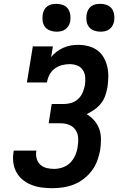

<svg xmlns="http://www.w3.org/2000/svg" viewBox="-20 -978 640 1006"><path d="M255 8Q227 8 199.5 4.5Q172 1 147 -8.5Q122 -18 101 -34.5Q80 -51 67 -74Q54 -97 50 -124.5Q46 -152 51 -181L52 -189H171L170 -185Q167 -165 172.5 -146Q178 -127 192 -114.5Q206 -102 225 -97.5Q244 -93 264 -93Q286 -93 309 -101Q332 -109 348.5 -126Q365 -143 374.5 -165Q384 -187 387 -210Q391 -233 389.5 -256Q388 -279 376 -297Q364 -315 343 -323.5Q322 -332 299 -332H235L251 -433H315Q334 -433 354 -439Q374 -445 389.5 -459.5Q405 -474 413 -493Q421 -512 425 -532Q428 -553 426.5 -573.5Q425 -594 414.5 -610.5Q404 -627 385 -634.5Q366 -642 345 -642Q325 -642 304 -636.5Q283 -631 266 -618Q249 -605 239 -585.5Q229 -566 226 -546H121L152 -735H257L248 -679Q261 -695 277.5 -707.5Q294 -720 312.5 -728Q331 -736 350 -739.5Q369 -743 388 -743Q416 -743 442 -736.5Q468 -730 489 -715Q510 -700 523 -677.5Q536 -655 542 -629Q548 -603 547.5 -575.5Q547 -548 543 -521Q539 -499 531.5 -477Q524 -455 509.5 -436.5Q495 -418 475 -404Q455 -390 434 -380Q456 -367 473.5 -347Q491 -327 500 -302Q509 -277 509 -249Q509 -221 505 -193Q500 -165 490 -137Q480 -109 462 -85Q444 -61 420 -42Q396 -23 368.5 -12Q341 -1 312 3.5Q283 8 255 8ZM506 -812Q489 -812 472.5 -818Q456 -824 446 -837Q436 -850 433.5 -867.5Q431 -885 434 -903Q436 -915 442 -926.5Q448 -938 458.5 -945.5Q469 -953 481.5 -955.5Q494 -958 506 -958Q523 -958 539.5 -952Q556 -946 565.5 -933Q575 -920 578 -902.5Q581 -885 578 -867Q576 -855 569.5 -843.5Q563 -832 552.5 -824.5Q542 -817 530 -814.5Q518 -812 506 -812ZM276 -812Q259 -812 242.5 -818Q226 -824 216 -837Q206 -850 203.5 -867.5Q201 -885 204 -903Q206 -915 212 -926.5Q218 -938 228.5 -945.5Q239 -953 251.5 -955.5Q264 -958 276 -958Q293 -958 309.5 -952Q326 -946 335.5 -933Q345 -920 348 -902.5Q351 -885 348 -867Q346 -855 339.5 -843.5Q333 -832 322.5 -824.5Q312 -817 300 -814.5Q288 -812 276 -812Z"/></svg>

Font: Iosevka HT Extended
Style: Bold Italic
Weight: 700
Width: 7
Italic angle: -9°
Monospace: yes
Designer: Belleve Invis
Foundry: Belleve Invis
Version: Version 32.3.0; ttfautohint (v1.8.4)